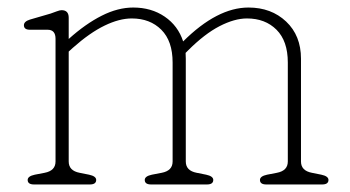

<svg xmlns="http://www.w3.org/2000/svg" viewBox="-20 -490 930 510"><path d="M162.5 -443V-386.5Q207 -426.5 250 -448.2Q293 -470 334 -470Q382 -470 417.5 -445.8Q453 -421.5 466.5 -380Q557 -470 640 -470Q700.5 -470 740 -432.8Q779.5 -395.5 779.5 -334V-61Q779.5 -36.5 808.5 -31L833.5 -26Q852.5 -22 852.5 -12Q852.5 0 835.5 0H687.5Q670.5 0 670.5 -12Q670.5 -22 689.5 -26L715.5 -31Q744.5 -36.5 744.5 -61V-324Q744.5 -381 714.5 -411Q684.5 -441 636 -441Q603 -441 563.2 -420.5Q523.5 -400 479.5 -356L473 -349.5Q473.5 -342 473.5 -334V-61Q473.5 -36.5 502.5 -31L527.5 -26Q546.5 -22 546.5 -12Q546.5 0 529.5 0H381.5Q364.5 0 364.5 -12Q364.5 -22 383.5 -26L409.5 -31Q438.5 -36.5 438.5 -61V-324Q438.5 -381 408.5 -411Q378.5 -441 330 -441Q297 -441 257.8 -422Q218.5 -403 173.5 -363L162.5 -353V-61Q162.5 -36.5 191.5 -31L216.5 -26Q235.5 -22 235.5 -12Q235.5 0 218.5 0H70.5Q53.5 0 53.5 -12Q53.5 -22 72.5 -26L98.5 -31Q127.5 -36.5 127.5 -61V-387Q127.5 -411 106.5 -411H59.5Q43.5 -411 43.5 -423Q43.5 -433 59.5 -438L114.5 -454Q122 -456.5 130.5 -459.8Q139 -463 143.5 -463Q162.5 -463 162.5 -443Z"/></svg>

Font: Fraunces 9pt SuperSoft Thin
Style: Regular
Weight: 100
Version: Version 1.000;[b76b70a41]